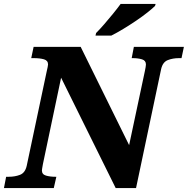

<svg xmlns="http://www.w3.org/2000/svg" viewBox="-44 -951 950 971"><path d="M-24 0 -13 -57H0Q32 -57 57.5 -67Q83 -77 91 -112L192 -589Q195 -603 197 -611.5Q199 -620 199 -625Q199 -645 178.5 -651Q158 -657 127 -657H114L126 -714H364L609 -217L689 -593Q691 -603 692.5 -611.5Q694 -620 694 -625Q694 -645 674 -651Q654 -657 627 -657H622L633 -714H886L874 -657H861Q830 -657 804.5 -647Q779 -637 771 -602L644 0H541L265 -558L173 -121Q168 -94 168 -89Q168 -69 188.5 -63Q209 -57 236 -57H241L228 0ZM439 -771 442 -784Q461 -803 483.5 -829Q506 -855 528 -882Q550 -909 566 -931H743L740 -921Q728 -909 703 -889Q678 -869 645.5 -847Q613 -825 580 -805Q547 -785 519 -771Z"/></svg>

Font: Noto Serif ExtraBold
Style: Italic
Weight: 800
Italic angle: -12°
Designer: Monotype Design Team
Foundry: Monotype Imaging Inc.
Version: Version 2.013